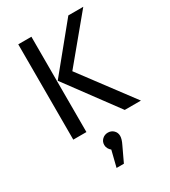

<svg xmlns="http://www.w3.org/2000/svg" viewBox="-232 -801 1063 1202"><g transform="rotate(-30 300.0 -200.0)"><path d="M195 0H100V-689H195ZM200 -368 462 -689H570L309 -374L589 0H472ZM251 126Q251 102 268 86Q285 70 309 70Q333 70 349.5 86Q366 102 366 126Q366 149 349 183L299 289H246L275 173Q264 164 257.5 152Q251 140 251 126Z"/></g></svg>

Font: Wlorlttqgufhjawjgtejqphaquk
Style: Regular
Weight: 400
Monospace: yes
Designer: Carrois Corporate & Edenspiekermann
Foundry: Carrois Corporate GbR & Edenspiekermann AG
Version: Version 2.001